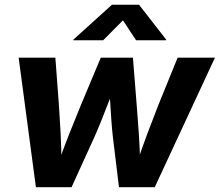

<svg xmlns="http://www.w3.org/2000/svg" viewBox="-20 -779 915 799"><path d="M129.4 0 57.6 -539.1H210.4L225.1 -342.3Q228.5 -287.6 232.2 -225.1Q235.8 -162.6 235.8 -89.4H218.8Q244.1 -161.1 269 -223.9Q293.9 -286.6 316.9 -342.3L399.4 -539.1H533.2L548.8 -342.3Q553.2 -287.6 557.6 -225.1Q562 -162.6 563.5 -89.4H546.4Q569.8 -161.1 593.5 -223.6Q617.2 -286.1 639.2 -342.3L719.2 -539.1H874.5L624 0H475.1L449.7 -209.5Q446.3 -239.3 443.6 -275.9Q440.9 -312.5 438.7 -351.1Q436.5 -389.6 434.1 -423.8H460Q445.8 -389.6 430.9 -351.3Q416 -313 401.4 -276.4Q386.7 -239.7 373 -209L277.8 0ZM409.2 -611.3H285.2L285.6 -614.3L445.8 -759.3H558.6L671.4 -614.3L670.9 -611.3H546.4L491.7 -694.3Z"/></svg>

Font: Inter 18pt
Style: Bold Italic
Weight: 700
Italic angle: -9.3988°
Designer: Rasmus Andersson
Foundry: rsms
Version: Version 4.001;git-66647c0bb